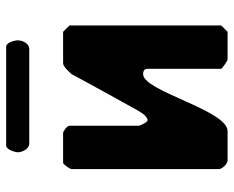

<svg xmlns="http://www.w3.org/2000/svg" viewBox="-86 -654 740 607"><g transform="rotate(-90 283.5 -350.0)"><path d="M190 -280V-500C190 -507 173 -520 167 -520H73C68 -520 53 -499 53 -493V-27C53 -17 70 0 80 0H173C239 0 299 -267 353 -267C361 -267 370 -265 370 -253V-20C370 -18 395 0 400 0H487L507 -20V-500L487 -520H387C376 -520 356 -496 353 -493C337 -462 257 -318 240 -287C235 -278 221 -253 207 -253C201 -253 190 -278 190 -280ZM106 -663C106 -651 116 -627 133 -627H433C451 -627 460 -650 460 -663C460 -673 453 -700 440 -700H127C114 -700 106 -670 106 -663Z"/></g></svg>

Font: Asimov Print
Style: C
Weight: 500
Designer: Google
Version: Version 2.000980: 2014